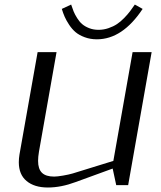

<svg xmlns="http://www.w3.org/2000/svg" viewBox="-20 -812 707 842"><path d="M150.9 -147Q147 -124 147 -106.4Q147 -70.8 164.1 -54.2Q181.2 -37.6 217.3 -37.6Q231 -37.6 256.6 -42Q282.2 -46.4 298.8 -51.3L477.1 -106.4L561.5 -583.5H645L542 0H489.7L474.1 -72.8L312 -13.7Q248 10.3 189.9 10.3Q130.9 10.3 96.7 -18.1Q62.5 -46.4 62.5 -100.6Q62.5 -116.7 65.4 -134.3L145 -583.5H228ZM404.8 -639.6Q376 -639.6 351.6 -648.7Q327.1 -657.7 311.5 -670.9Q295.9 -684.1 283.2 -703.4Q270.5 -722.7 263.7 -738.3Q256.8 -753.9 251 -772.9L292 -792Q297.4 -775.4 302.7 -762.2Q308.1 -749 318.1 -732.9Q328.1 -716.8 340.3 -706.3Q352.5 -695.8 371.1 -688.5Q389.6 -681.2 412.1 -681.2Q434.6 -681.2 455.8 -688.5Q477.1 -695.8 492.9 -706.3Q508.8 -716.8 524.4 -732.9Q540 -749 550 -762.2Q560.1 -775.4 571.3 -792L605.5 -772.9Q517.1 -639.6 404.8 -639.6Z"/></svg>

Font: Resagnicto
Style: Italic
Weight: 500
Italic angle: -10°
Version: Version 0.999